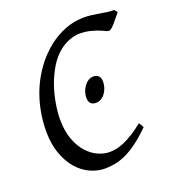

<svg xmlns="http://www.w3.org/2000/svg" viewBox="-120 -722 743 827"><g transform="rotate(-20 251.0 -308.5)"><path d="M340.8 -342.3Q340.8 -328.6 336.7 -315.2Q332.5 -301.8 324.7 -290.8Q316.9 -279.8 305.7 -272.9Q294.4 -266.1 280.8 -266.1Q265.6 -266.1 257.3 -274.9Q249 -283.7 249 -300.3Q249 -313.5 253.4 -326.9Q257.8 -340.3 265.6 -351.6Q273.4 -362.8 284.4 -369.9Q295.4 -377 309.1 -377Q324.2 -377 332.5 -367.9Q340.8 -358.9 340.8 -342.3ZM313 -570.8Q293.5 -570.8 269 -561.5Q244.6 -552.2 225.1 -537.1Q194.3 -513.2 172.6 -477.1Q150.9 -440.9 137.2 -401.1Q123.5 -361.3 117.2 -322Q110.8 -282.7 110.8 -252Q110.8 -198.7 125.2 -159.9Q139.6 -121.1 162.4 -95.9Q185.1 -70.8 212.2 -58.8Q239.3 -46.9 265.1 -46.9Q278.8 -46.9 295.2 -50Q311.5 -53.2 331.1 -61.5Q350.6 -69.8 373.5 -84Q396.5 -98.1 423.8 -120.1Q428.2 -116.2 432.1 -108.6Q436 -101.1 438 -98.1Q404.8 -64.9 375.7 -43.2Q346.7 -21.5 320.3 -9Q293.9 3.4 270 8.3Q246.1 13.2 223.1 13.2Q186.5 13.2 152.8 -2.7Q119.1 -18.6 93.5 -48.8Q67.9 -79.1 52.5 -123.3Q37.1 -167.5 37.1 -224.1Q37.1 -270 46.1 -317.6Q55.2 -365.2 74.2 -410.4Q93.3 -455.6 123 -496.3Q152.8 -537.1 193.8 -569.8Q229.5 -597.7 270.8 -613.8Q312 -629.9 357.9 -629.9Q376 -629.9 394 -627.4Q412.1 -625 429.4 -622.1Q446.8 -619.1 462.2 -616.9Q477.5 -614.7 490.7 -615.7Q495.1 -611.3 496.8 -608.4Q498.5 -605.5 502.4 -601.6Q494.1 -592.3 485.6 -581.3Q477.1 -570.3 468.8 -560.8Q460.4 -551.3 452.9 -544.9Q445.3 -538.6 439.5 -538.6Q433.6 -538.6 423.6 -543.7Q413.6 -548.8 398.4 -554.7Q383.3 -560.5 362.3 -565.7Q341.3 -570.8 313 -570.8Z"/></g></svg>

Font: Gentium Plus
Style: Italic
Weight: 400
Italic angle: -8°
Designer: J. Victor Gaultney, Annie Olsen, Iska Routamaa
Foundry: SIL International
Version: Version 1.510